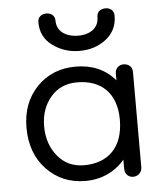

<svg xmlns="http://www.w3.org/2000/svg" viewBox="-52 -741 679 803"><g transform="rotate(-5 288.0 -340.0)"><path d="M298 -528C341 -528 378 -540 409 -564C440 -588 456 -621 456 -662C456 -686 438 -696 421 -696C401 -696 384 -686 384 -662C384 -618 349 -592 298 -592C245 -592 208 -618 208 -662C208 -686 190 -696 173 -696C153 -696 136 -686 136 -662C136 -621 152 -588 185 -564C218 -540 255 -528 298 -528ZM275 16C343 16 401 -12 440 -59V-21C440 0 454 16 475 16C496 16 512 0 512 -21V-421C512 -444 495 -456 475 -456C458 -456 440 -444 440 -421V-392C399 -440 344 -464 275 -464C209 -464 155 -442 112 -398C69 -353 48 -296 48 -227C48 -156 69 -97 112 -52C155 -7 209 16 275 16ZM275 -50C229 -50 192 -67 164 -101C136 -135 122 -177 122 -227C122 -275 136 -316 164 -349C192 -382 229 -398 275 -398C375 -398 440 -340 440 -227C440 -110 375 -50 275 -50Z"/></g></svg>

Font: Dongle Light
Style: Regular
Weight: 300
Designer: Yanghee Ryu
Foundry: Yanghee Ryu
Version: Version 2.000